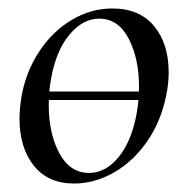

<svg xmlns="http://www.w3.org/2000/svg" viewBox="-20 -419 441 453"><path d="M67 -203H343V-183H67ZM26 -139Q26 -161 31 -193Q42 -252 73.5 -299Q105 -346 150 -372.5Q195 -399 245 -399Q309 -399 343.5 -357.5Q378 -316 378 -248Q378 -222 372 -193Q359 -130 325.5 -83Q292 -36 247 -11Q202 14 155 14Q93 14 59.5 -28.5Q26 -71 26 -139ZM302 -149Q308 -181 308 -214Q308 -281 283.5 -328Q259 -375 214 -375Q176 -375 144.5 -338Q113 -301 101 -236Q95 -205 95 -172Q95 -104 120 -57.5Q145 -11 190 -11Q229 -11 259.5 -48Q290 -85 302 -149Z"/></svg>

Font: Cormorant Infant Medium
Style: Italic
Weight: 500
Italic angle: -10°
Designer: Christian Thalmann (Catharsis Fonts)
Foundry: Catharsis Fonts
Version: Version 4.000